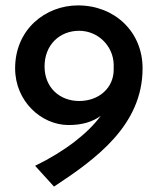

<svg xmlns="http://www.w3.org/2000/svg" viewBox="-20 -677 579 711"><path d="M234 -214C285 -214 323 -226 353 -248C307 -185 223 -118 110 -63L180 14C335 -88 508 -213 508 -424C508 -560 404 -657 269 -657C148 -657 36 -568 36 -424C36 -302 133 -214 234 -214ZM273 -303C202 -303 145 -352 145 -431C145 -511 201 -563 273 -563C343 -563 399 -507 401 -439V-419C401 -352 347 -303 273 -303Z"/></svg>

Font: Reem Kufi
Style: Regular
Weight: 400
Designer: Khaled Hosny
Version: Version 0.007